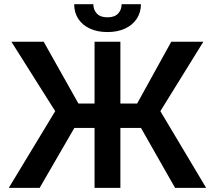

<svg xmlns="http://www.w3.org/2000/svg" viewBox="-20 -909 1040 929"><path d="M562.5 -408.2H643.6L808.6 -707H963.9L755.9 -371.1L977.5 0H827.1L662.1 -290H562.5V0H437.5V-290H339.8L171.9 0H22.5L247.1 -371.1L35.2 -707H191.4L359.4 -408.2H437.5V-707H562.5ZM500 -753.9Q451.2 -753.9 414.8 -770.8Q378.4 -787.6 358.6 -818.1Q338.9 -848.6 338.9 -888.7H431.6Q431.6 -861.8 448.5 -843.5Q465.3 -825.2 500 -825.2Q534.2 -825.2 551.3 -843.3Q568.4 -861.3 568.4 -888.7H662.1Q661.6 -848.6 641.6 -818.1Q621.6 -787.6 585.2 -770.8Q548.8 -753.9 500 -753.9Z"/></svg>

Font: Pretendard Std SemiBold
Style: Regular
Weight: 600
Designer: Base glyphs from Inter by Rasmus Andersson; Hangeul glyphs from Noto Sans CJK(Source Han Sans) by Jang Soo-young and Kan
Foundry: Kil Hyung-jin
Version: Version 1.309